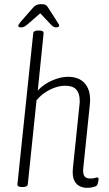

<svg xmlns="http://www.w3.org/2000/svg" viewBox="-20 -899 525 925"><path d="M401 6Q381 6 364 -2Q347 -10 337.5 -30Q328 -50 331 -86L363 -395Q364 -400 364 -405Q364 -410 364 -414Q364 -449 347.5 -467.5Q331 -486 294 -486Q258 -486 219.5 -466.5Q181 -447 156 -416L114 -12Q113 2 90 2H84Q63 2 64 -12L140 -738Q141 -752 164 -752H170Q191 -752 190 -738L162 -463Q191 -494 231.5 -511.5Q272 -529 308 -529Q359 -529 386.5 -499.5Q414 -470 414 -419Q414 -414 414 -408.5Q414 -403 413 -397L381 -87Q379 -63 386 -51Q393 -39 416 -39Q429 -39 436.5 -41.5Q444 -44 449 -44Q455 -44 455 -35Q454 -27 452 -18.5Q450 -10 447 -6Q443 -1 428.5 2.5Q414 6 401 6ZM83 -767Q68 -767 68 -774Q68 -781 84 -799L141 -864Q154 -879 177 -879Q192 -879 198.5 -876Q205 -873 210 -865L253 -798Q257 -791 261 -785.5Q265 -780 265 -776Q265 -767 249 -767Q237 -767 224 -782L174 -835L113 -782Q96 -767 83 -767Z"/></svg>

Font: Asap Condensed Condensed ExtraLight
Style: Italic
Weight: 200
Width: 3
Italic angle: -6°
Designer: Pablo Cosgaya
Foundry: Omnibus-Type
Version: Version 3.001; ttfautohint (v1.8.4.7-5d5b)